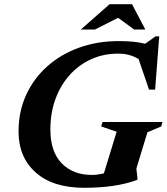

<svg xmlns="http://www.w3.org/2000/svg" viewBox="-20 -878 791 911"><path d="M415 -48Q442.5 -48 473 -55.5L533.5 -253L460 -278L466.5 -299H751L745 -278L679.5 -250.5L627 -78L632.5 -30.5L631 -24.5Q531 13 380 13Q231 13 149.5 -59.5Q68 -132 68 -254Q68 -348.5 103.8 -427Q139.5 -505.5 204 -563Q268.5 -620.5 355 -651.8Q441.5 -683 543.5 -683Q576.5 -683 607.2 -680.5Q638 -678 668.5 -670.5L718 -705.5H735.5L716 -453H687L637.5 -598Q616 -610.5 593 -617Q570 -623.5 540 -623.5Q471 -623.5 412.5 -597Q354 -570.5 310.5 -522Q267 -473.5 243 -407.8Q219 -342 219 -263.5Q219 -158.5 272.8 -103.2Q326.5 -48 415 -48ZM363.5 -738 500 -858H606.5L669.5 -738H616.5L540.5 -793.5L430.5 -738Z"/></svg>

Font: Newsreader 16pt
Style: Bold Italic
Weight: 700
Italic angle: -17°
Designer: Hugues Gentile
Foundry: Production Type
Version: Version 1.003; ttfautohint (v1.8.3)